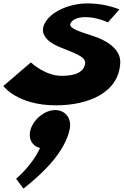

<svg xmlns="http://www.w3.org/2000/svg" viewBox="-29 -604 729 1132"><path d="M486.4 -584C387.4 -584 266.5 -539 231.2 -459C208.6 -409 240.2 -361 319.2 -328C400.8 -293 481.8 -273 472.6 -226C459.6 -161 377 -157 333 -157C236 -157 153.1 -236 153.1 -236L-9.2 -97C-9.2 -97 72.4 17 301.4 17C491.4 17 672.7 -57 680 -235C683.4 -316 594.5 -369 516.1 -393C439 -418 377.9 -437 385.8 -463C393.5 -487 425 -503 477 -503C545 -503 607.2 -472 607.2 -472L674.9 -548C674.9 -548 597.4 -584 486.4 -584ZM296.1 45C356.1 45 394.8 93 382 157C354.8 289 230.8 413 109.3 508L66.1 450C66.1 450 160.1 372 206.8 269C158.8 256 134.7 211 152 157C173.8 93 238.1 45 296.1 45Z"/></svg>

Font: Hussar Milosc
Style: Obl
Weight: 700
Foundry: Cannot Into Space Fonts
Version: Version 1.02